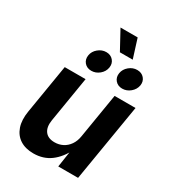

<svg xmlns="http://www.w3.org/2000/svg" viewBox="-217 -1038 1051 1164"><g transform="rotate(30 308.5 -455.5)"><path d="M201.7 7.3Q145.5 7.3 107.7 -17.1Q69.8 -41.5 54 -87.4Q38.1 -133.3 48.8 -197.8L105.5 -541H251.5L199.2 -223.1Q190.9 -172.4 211.9 -143.8Q232.9 -115.2 279.3 -115.2Q310.1 -115.2 335.9 -128.4Q361.8 -141.6 379.6 -167.2Q397.5 -192.9 403.3 -229.5L454.6 -541H601.1L511.2 0H372.6L393.1 -135.7H404.3Q371.1 -67.4 320.8 -30Q270.5 7.3 201.7 7.3ZM471.7 -602.1Q440.9 -602.1 422.9 -623Q404.8 -644 409.7 -674.3Q414.6 -704.1 439.7 -725.1Q464.8 -746.1 495.6 -746.1Q526.9 -746.1 544.9 -725.1Q563 -704.1 558.1 -674.3Q552.7 -644 527.6 -623Q502.4 -602.1 471.7 -602.1ZM255.4 -602.1Q224.6 -602.1 206.5 -623Q188.5 -644 193.4 -674.3Q198.2 -704.1 223.4 -725.1Q248.5 -746.1 279.3 -746.1Q310.1 -746.1 328.1 -725.1Q346.2 -704.1 341.3 -674.3Q336.4 -644 311.3 -623Q286.1 -602.1 255.4 -602.1ZM350.1 -786.1 278.3 -918H398.4L439.9 -786.1Z"/></g></svg>

Font: Inter 17pt
Style: Bold Italic
Weight: 700
Italic angle: -9.3988°
Version: Version 4.001;git-66647c0bb